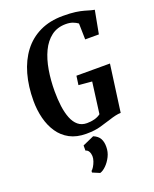

<svg xmlns="http://www.w3.org/2000/svg" viewBox="-182 -853 984 1227"><g transform="rotate(-20 310.0 -239.5)"><path d="M284 8Q219 8 172.2 -17Q125.5 -42 96 -85.8Q66.5 -129.5 52.2 -186Q38 -242.5 38 -304.5Q38 -403 61 -485Q84 -567 129.5 -626.8Q175 -686.5 242.8 -719Q310.5 -751.5 399.5 -751.5Q451 -751.5 484.5 -746.8Q518 -742 540.5 -735.5Q563 -729 580.5 -724Q587 -722.5 593.2 -721Q599.5 -719.5 605.5 -718.5L576 -561.5H483L480.5 -670.5Q465.5 -681.5 445.8 -688.8Q426 -696 399 -696Q341 -696 300.2 -665Q259.5 -634 234.2 -580.8Q209 -527.5 197.5 -459.2Q186 -391 186 -316.5Q186 -262 192.2 -214.5Q198.5 -167 212.8 -131Q227 -95 251.2 -74.8Q275.5 -54.5 311.5 -54.5Q339 -54.5 362.8 -60.8Q386.5 -67 405 -81L433 -293.5L342.5 -301.5L351 -362.5H579L535.5 -42.5Q519.5 -42.5 498.5 -37.8Q477.5 -33 458.5 -26.5Q423 -15.5 383 -3.8Q343 8 284 8ZM233 253 233.5 242.5Q241.5 236.5 250.5 221.8Q259.5 207 265.8 188.8Q272 170.5 271.5 155Q271 138 263.5 124Q256 110 241.5 107V72L319 37.5Q350.5 50.5 363 73.5Q375.5 96.5 375 129.5Q375 165 359.5 195.5Q344 226 322.5 247Q301 268 281.5 273.5Z"/></g></svg>

Font: Merriweather 24pt SemiCondensed
Style: Bold Italic
Weight: 700
Width: 4
Italic angle: -7.8°
Designer: Eben Sorkin
Foundry: Eben Sorkin
Version: Version 2.101